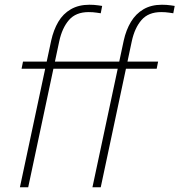

<svg xmlns="http://www.w3.org/2000/svg" viewBox="-20 -790 757 810"><path d="M477 -500H71L80 -530H486ZM99 0H64L196 -619Q206 -664 226 -698Q246 -732 279 -751Q312 -770 357 -770Q377 -770 394 -767.5Q411 -765 411 -765L405 -734Q405 -734 388.5 -736.5Q372 -739 354 -739Q300 -739 271 -705.5Q242 -672 230 -616ZM335 -500H71L77 -530H341ZM405 0H370L502 -619Q512 -664 532.5 -698Q553 -732 585.5 -751Q618 -770 663 -770Q683 -770 700 -767.5Q717 -765 717 -765L711 -734Q711 -734 694.5 -736.5Q678 -739 660 -739Q606 -739 577 -705.5Q548 -672 536 -616ZM641 -500H377L383 -530H647Z"/></svg>

Font: Be Vietnam Pro Variable Thin
Style: Italic
Weight: 100
Italic angle: -12°
Designer: Lam Bao, Tony Le, Vietanh Nguyen
Foundry: Yellow Type Foundry
Version: Version 1.002